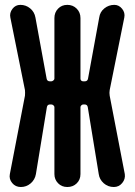

<svg xmlns="http://www.w3.org/2000/svg" viewBox="-20 -750 540 770"><path d="M63.5 0Q42 0 28.8 -16.1Q15.6 -32.2 19.5 -51.8L80.1 -366.2Q81.1 -377.9 80.1 -388.7L21.5 -679.7Q17.6 -698.2 29.8 -714.4Q42 -730.5 61.5 -730.5Q84 -730.5 101.1 -716.3Q118.2 -702.1 122.1 -679.7L167 -434.6Q168.9 -423.8 180.7 -423.8H185.5Q189.5 -423.8 193.8 -427.2Q198.2 -430.7 198.2 -434.6V-677.7Q198.2 -700.2 212.9 -715.3Q227.5 -730.5 250 -730.5Q272.5 -730.5 287.6 -715.3Q302.7 -700.2 302.7 -677.7V-434.6Q302.7 -429.7 305.7 -426.8Q308.6 -423.8 314.5 -423.8H319.3Q331.1 -423.8 333 -434.6L377.9 -679.7Q380.9 -702.1 398.4 -716.3Q416 -730.5 438.5 -730.5Q457 -730.5 469.7 -714.8Q482.4 -699.2 478.5 -679.7L419.9 -388.7Q418 -377.9 419.9 -366.2L480.5 -51.8Q483.4 -32.2 470.2 -16.1Q457 0 436.5 0Q413.1 0 396 -15.1Q378.9 -30.3 376 -51.8L332 -320.3Q330.1 -331.1 319.3 -331.1H314.5Q309.6 -331.1 306.2 -327.6Q302.7 -324.2 302.7 -320.3V-51.8Q302.7 -29.3 287.6 -14.6Q272.5 0 250 0Q227.5 0 212.9 -15.1Q198.2 -30.3 198.2 -51.8V-320.3Q198.2 -324.2 194.3 -327.6Q190.4 -331.1 185.5 -331.1H180.7Q169.9 -331.1 168 -320.3L124 -51.8Q120.1 -29.3 103 -14.6Q85.9 0 63.5 0Z"/></svg>

Font: Rounded-X Mgen+ 1mn medium
Style: Regular
Weight: 500
Designer: [Source Han Sans]
Ryoko NISHIZUKA  (kana & ideographs); Paul D. Hunt (Latin, Greek & Cyrillic); Wenlong ZHANG  (bopomofo
Version: Version 1.059.20150602